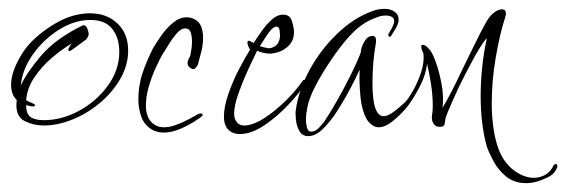

<svg xmlns="http://www.w3.org/2000/svg" viewBox="-20 -291 1277 433"><path d="M79 -8Q56 -8 36.5 -17.5Q17 -27 17 -53Q17 -62 18 -65Q5 -78 5 -99Q5 -121 16.5 -145.5Q28 -170 42 -187Q67 -216 105.5 -238.5Q144 -261 183 -261Q221 -261 245 -238Q269 -215 269 -177Q269 -144 251.5 -113.5Q234 -83 205.5 -59Q177 -35 143.5 -21.5Q110 -8 79 -8ZM79 -20Q119 -20 158 -41Q197 -62 223 -97.5Q249 -133 249 -174Q249 -206 233 -226Q217 -246 184 -246Q148 -246 113 -224Q78 -202 54 -168Q30 -134 27 -98Q38 -124 71 -163.5Q104 -203 165 -233Q166 -234 169 -234Q174 -234 177 -226.5Q180 -219 180 -213Q180 -212 178 -207.5Q176 -203 173 -201Q170 -199 162 -193Q154 -187 146.5 -181.5Q139 -176 137 -176Q134 -176 134 -178Q134 -182 137.5 -187Q141 -192 142 -193Q121 -181 97.5 -161Q74 -141 57.5 -116.5Q41 -92 39 -65Q42 -63 50.5 -59.5Q59 -56 59 -54Q59 -51 55 -51Q51 -51 47 -52Q43 -53 39 -54Q39 -34 49 -27Q59 -20 79 -20Z M324 2Q306 -8 299 -27Q292 -46 292 -67Q292 -83 294.5 -98Q297 -113 301 -125Q306 -140 312 -154Q318 -168 325 -182Q332 -194 343.5 -210.5Q355 -227 370 -239.5Q385 -252 401 -252Q410 -252 418 -248Q429 -243 433.5 -231.5Q438 -220 438 -206Q438 -190 434 -174.5Q430 -159 427 -148Q427 -145 425 -143Q423 -139 419.5 -136.5Q416 -134 412 -136Q403 -141 403 -148Q403 -154 406.5 -160Q410 -166 410 -170Q411 -175 412 -182.5Q413 -190 413 -198Q413 -209 410 -218Q407 -227 398 -227Q388 -227 377.5 -214.5Q367 -202 358.5 -187.5Q350 -173 346 -168Q340 -157 331 -137.5Q322 -118 315.5 -95.5Q309 -73 309 -52Q309 -38 314 -26.5Q319 -15 330 -9Q338 -4 350 -4Q361 -4 371.5 -7.5Q382 -11 391 -15Q400 -19 407.5 -23Q415 -27 422 -31Q427 -35 433 -35Q437 -35 437 -32Q437 -29 426 -22Q407 -9 387 -0.5Q367 8 349 8Q336 8 324 2Z M527 11Q508 13 496.5 3Q485 -7 485 -28Q485 -50 495 -79Q505 -108 519 -135Q533 -162 544 -179Q543 -180 540.5 -185.5Q538 -191 538 -195Q538 -199 541 -199Q544 -199 552 -194Q559 -205 569.5 -220Q580 -235 592.5 -246.5Q605 -258 619 -258Q634 -258 638.5 -243Q643 -228 643 -218Q643 -198 628 -185Q613 -172 590 -170Q581 -170 571.5 -172.5Q562 -175 560 -177Q553 -163 540.5 -136Q528 -109 518 -81Q508 -53 508 -34Q508 -23 514.5 -15Q521 -7 534 -8Q554 -10 577.5 -25.5Q601 -41 624 -63.5Q647 -86 662 -108Q664 -111 666 -111Q668 -111 669 -108Q670 -105 669 -103Q655 -81 630.5 -55Q606 -29 578.5 -10Q551 9 527 11ZM587 -182Q601 -184 607 -194Q613 -204 611 -218Q611 -222 609.5 -226.5Q608 -231 603 -231Q594 -230 582.5 -212.5Q571 -195 566 -187Q568 -186 576.5 -184Q585 -182 587 -182Z M1215 109Q1189 122 1167 122Q1140 122 1122 107.5Q1104 93 1093.5 73.5Q1083 54 1078 40Q1064 -10 1064 -74Q1064 -141 1078 -205Q1071 -198 1061 -181.5Q1051 -165 1042.5 -148.5Q1034 -132 1029 -123Q1013 -92 1000 -62Q987 -32 985 -26Q984 -20 983 -12.5Q982 -5 973 -5H971Q962 -5 957.5 -12.5Q953 -20 954 -29Q955 -34 955.5 -39.5Q956 -45 956 -52Q956 -75 952 -101.5Q948 -128 943 -147Q940 -120 924.5 -91.5Q909 -63 895 -46Q880 -29 864 -16.5Q848 -4 834 -4Q822 -4 811.5 -16Q801 -28 795 -57Q793 -68 791.5 -90Q790 -112 791 -134Q785 -120 772 -95Q759 -70 743 -44.5Q727 -19 709.5 -1.5Q692 16 675 16Q662 16 655.5 5Q649 -6 647.5 -20Q646 -34 647 -42Q653 -87 678 -133Q703 -179 740.5 -215Q778 -251 820 -266Q828 -269 834.5 -270Q841 -271 847 -271Q861 -271 870 -264.5Q879 -258 879 -247Q879 -237 870 -223L862 -210Q861 -208 859 -208Q857 -208 856 -210.5Q855 -213 857 -216L864 -228Q869 -238 869 -243Q869 -250 863.5 -253Q858 -256 850 -256Q841 -256 833 -253Q812 -246 796.5 -235Q781 -224 766 -207Q748 -187 727.5 -157Q707 -127 691 -96.5Q675 -66 672 -41Q670 -33 670 -20Q670 -11 672.5 -2.5Q675 6 682 6Q691 6 699.5 -3Q708 -12 712 -18Q723 -34 739 -62Q755 -90 770 -120Q785 -150 793 -171Q794 -174 794 -177Q794 -180 795 -181Q797 -190 803.5 -200Q810 -210 820 -210Q828 -210 828 -200V-196Q824 -174 822 -151Q820 -128 820 -105Q820 -65 826.5 -47Q833 -29 845 -29Q854 -29 866 -37.5Q878 -46 893 -60Q901 -68 911.5 -86.5Q922 -105 929.5 -127.5Q937 -150 935 -170Q930 -180 930 -186Q930 -190 933 -190Q940 -190 948 -180Q955 -173 963 -150.5Q971 -128 976 -100.5Q981 -73 978 -48Q985 -59 997 -82Q1009 -105 1023 -135Q1036 -161 1049.5 -189Q1063 -217 1078 -244Q1086 -257 1096 -264Q1105 -270 1112 -270Q1121 -270 1121 -260Q1121 -259 1120.5 -256.5Q1120 -254 1119 -251Q1107 -214 1098 -161.5Q1089 -109 1089 -58Q1089 -28 1093 -1Q1097 26 1105 47Q1117 77 1139.5 93.5Q1162 110 1184 110Q1198 110 1210 103Q1222 96 1229 81Q1231 79 1233 79Q1237 79 1237 84Q1237 88 1230 98Q1225 104 1215 109Z"/></svg>

Font: Fuggles
Style: Regular
Weight: 400
Designer: Rob Leuschke
Foundry: Robert E. Leuschke
Version: Version 1.100; ttfautohint (v1.8.3)